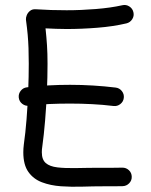

<svg xmlns="http://www.w3.org/2000/svg" viewBox="-20 -720 596 757"><path d="M54 -334.9Q55.8 -319.9 67.8 -310.6Q79.8 -301.3 94.8 -303Q135.9 -308.2 174.9 -309.9Q213.9 -311.6 256.3 -311.6Q300 -311.6 342.6 -309.4Q385.1 -307.3 427.4 -302.1Q442.3 -300.3 454.3 -309.6Q466.4 -319 468.1 -333.9Q469.9 -348.9 460.5 -360.9Q451 -372.9 436.1 -374.7Q391.9 -380.1 347 -382.8Q302 -385.6 256.3 -385.6Q212.8 -385.6 171.3 -383.3Q129.8 -381 85.9 -375.7Q70.9 -373.9 61.6 -361.9Q52.2 -349.9 54 -334.9ZM506 -671.8Q502.7 -686.5 489.8 -694.7Q476.8 -702.9 462 -699.3Q416.4 -689.1 357.8 -684.4Q299.2 -679.6 242.7 -679.6Q212.5 -679.6 181.9 -680.5Q151.4 -681.5 120.8 -683.5Q107.6 -684.5 98.5 -677.3Q89.5 -670.1 85.5 -660.1Q81.6 -650.1 82.3 -642.3Q86.7 -610 89.1 -583.8Q91.4 -557.6 92.4 -530.5Q93.4 -503.5 93.4 -468.8Q93.4 -418.2 91.2 -361.4Q89 -304.6 84.7 -250Q80.4 -195.5 74 -151Q72.9 -142.4 72.4 -134.8Q71.9 -127.2 71.9 -119.6Q71.9 -70.2 91.9 -42.1Q111.8 -14 145.4 -1.3Q179.1 11.5 220.4 14.4Q261.7 17.3 305.1 15.9Q348.5 14.5 387.2 14.5Q406.7 14.5 425.6 14.5Q444.5 14.5 463 14Q478.4 13.7 489.1 2.8Q499.8 -8.1 499.4 -23Q499.2 -38.5 488.3 -48.9Q477.3 -59.3 461.9 -59Q444 -58.5 425.4 -58.5Q406.7 -58.5 387.2 -58.5Q328 -58.5 282.8 -57.4Q237.7 -56.4 206.8 -60Q176 -63.6 160.5 -77.1Q144.9 -90.6 144.9 -119.6Q144.9 -131.2 146.7 -141.8Q153.2 -188.7 157.8 -244.5Q162.5 -300.4 164.9 -358.3Q167.4 -416.3 167.4 -468.8Q167.4 -510.2 165.3 -541.3Q163.3 -572.3 159.5 -608.2Q180 -607.1 201 -606.4Q222 -605.6 242.7 -605.6Q301.9 -605.6 363.9 -610.6Q425.8 -615.5 478.4 -627.8Q493 -631.3 501.3 -644.2Q509.5 -657 506 -671.8Z"/></svg>

Font: Mikhak VF
Style: Regular
Weight: 100
Designer: Amin Abedi
Version: Version 3.001